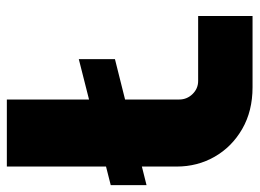

<svg xmlns="http://www.w3.org/2000/svg" viewBox="-122 -624 740 547"><g transform="rotate(-90 247.5 -350.0)"><path d="M-6 -302V-404L353 -495V-392ZM273 0Q205 0 154 -29.5Q103 -59 75 -108Q47 -157 47 -216V-700H238V-209Q238 -187 253.5 -171Q269 -155 291 -155H476V0Z"/></g></svg>

Font: MuseoModerno Thin ExtraBold
Style: Regular
Weight: 800
Version: Version 1.002